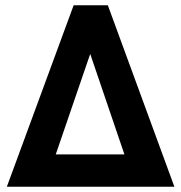

<svg xmlns="http://www.w3.org/2000/svg" viewBox="-20 -710 690 730"><path d="M6 0 260 -690H390L643 0ZM192 -123H453L323 -505Z"/></svg>

Font: Radio Canada SemiBold
Style: Regular
Weight: 600
Designer: Charles Daoud, Etienne Aubert Bonn, Alexandre Saumier Demers, Jacques Le Bailly
Foundry: Radio-Canada
Version: Version 2.104; ttfautohint (v1.8.4.7-5d5b);gftools[0.9.28.de